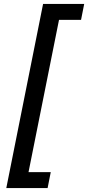

<svg xmlns="http://www.w3.org/2000/svg" viewBox="-20 -762 448 976"><path d="M12 194 199 -742H408L392 -661H280L125 113H238L222 194Z"/></svg>

Font: Montserrat Medium
Style: Italic
Weight: 500
Italic angle: -11.3°
Designer: Julieta Ulanovsky
Foundry: Julieta Ulanovsky
Version: Version 9.000; ttfautohint (v1.8.4.7-5d5b)